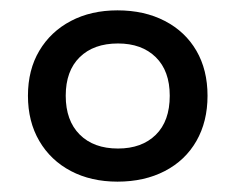

<svg xmlns="http://www.w3.org/2000/svg" viewBox="-20 -734 455 371"><path d="M207 -383Q156 -383 117 -403.5Q78 -424 56 -461.5Q34 -499 34 -549Q34 -599 56 -636Q78 -673 117 -693.5Q156 -714 207 -714Q259 -714 298.5 -693.5Q338 -673 359.5 -636Q381 -599 381 -549Q381 -499 359.5 -461.5Q338 -424 298.5 -403.5Q259 -383 207 -383ZM208 -447Q254 -447 281 -473.5Q308 -500 308 -549Q308 -597 281 -623.5Q254 -650 208 -650Q161 -650 134 -623.5Q107 -597 107 -549Q107 -501 134 -474Q161 -447 208 -447Z"/></svg>

Font: Nunito Sans 7pt SemiExpanded Medium
Style: Regular
Weight: 500
Width: 6
Designer: Vernon Adams
Foundry: Vernon Adams
Version: Version 3.101;gftools[0.9.27]